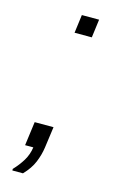

<svg xmlns="http://www.w3.org/2000/svg" viewBox="-100 -554 427 699"><g transform="rotate(15 113.5 -205.0)"><path d="M21 101V95Q41 74 55 51Q69 28 73 0H42L54 -90H125L114 -10Q110 18 98.5 46Q87 74 61 101ZM110 -442 119 -511H184L175 -442Z"/></g></svg>

Font: Chivo Medium Thin
Style: Italic
Weight: 250
Italic angle: -8.05°
Version: Version 2.002